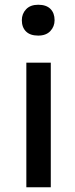

<svg xmlns="http://www.w3.org/2000/svg" viewBox="-20 -789 318 809"><path d="M72 -704Q72 -731 90 -750Q108 -769 141 -769Q175 -769 192.5 -751.5Q210 -734 210 -704Q210 -677 192 -658Q174 -639 141 -639Q107 -639 89.5 -656.5Q72 -674 72 -704ZM140 0H91V-525H194V0Z"/></svg>

Font: Lexend
Style: Regular
Weight: 400
Designer: Thomas Jockin
Foundry: Lexend
Version: Version 1.000